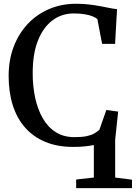

<svg xmlns="http://www.w3.org/2000/svg" viewBox="-20 -771 722 1022"><path d="M385.5 230.5V184.5L479.5 174V1Q459.5 5 433 8Q406.5 11 369.5 11Q285.5 11 221.2 -15.8Q157 -42.5 113.5 -92Q70 -141.5 48 -211Q26 -280.5 26 -366Q26 -452 53 -522.8Q80 -593.5 128.8 -644.8Q177.5 -696 243 -723.5Q308.5 -751 385.5 -751Q422 -751 453.5 -747.2Q485 -743.5 511.8 -738.5Q538.5 -733.5 561.5 -728.8Q584.5 -724 603 -722.5L592.5 -537.5H523.5L498.5 -668.5Q491 -676.5 474.2 -683.5Q457.5 -690.5 432 -695Q406.5 -699.5 372.5 -699.5Q309 -699.5 259.8 -663Q210.5 -626.5 182.2 -555.8Q154 -485 154 -381Q154 -312 167.2 -250.5Q180.5 -189 207.5 -141.8Q234.5 -94.5 276.5 -67.8Q318.5 -41 376.5 -41Q415.5 -41 440.8 -46.2Q466 -51.5 482 -60.8Q498 -70 509 -80L546 -185.5L609 -177L593 -27V174L682.5 185.5V230.5Z"/></svg>

Font: Merriweather 36pt Medium
Style: Regular
Weight: 500
Version: Version 2.100